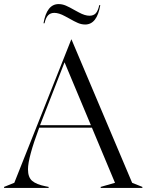

<svg xmlns="http://www.w3.org/2000/svg" viewBox="-35 -920 717 940"><path d="M-15 -5 35 -25 314 -727H315L612 -25L662 -5V0H458V-5L528 -25L415 -295H157Q102 -148 102 -91Q102 -52 122.5 -34.5Q143 -17 188 -8L203 -5V0H-15ZM410 -307 281 -615 173 -338 161 -307ZM303 -830Q299 -832 283.5 -840.5Q268 -849 255 -853Q242 -857 231 -857Q212 -857 200.5 -845Q189 -833 183 -806H178Q194 -900 252 -900Q270 -900 287.5 -892.5Q305 -885 331 -870Q335 -868 350.5 -859.5Q366 -851 379 -847Q392 -843 403 -843Q423 -843 434 -855Q445 -867 451 -895H456Q440 -800 382 -800Q364 -800 346.5 -807.5Q329 -815 303 -830Z"/></svg>

Font: Nyght Serif Light
Style: Regular
Weight: 300
Designer: Maksym Kobuzan
Version: Version 0.410